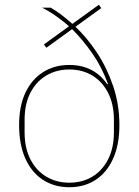

<svg xmlns="http://www.w3.org/2000/svg" viewBox="-20 -772 584 804"><path d="M394 -752 404 -738 296 -660Q344 -615 386 -551.5Q428 -488 454 -411Q480 -334 480 -248Q480 -166 453.5 -107.5Q427 -49 380 -18.5Q333 12 270 12Q208 12 160.5 -18.5Q113 -49 86.5 -107.5Q60 -166 60 -248Q60 -328 86.5 -384Q113 -440 160.5 -470Q208 -500 270 -500Q322 -500 362 -479.5Q402 -459 429 -419L432 -421Q406 -492 366.5 -548.5Q327 -605 282 -650L174 -572L164 -586L269 -662Q249 -680 218.5 -702Q188 -724 156 -740H192Q215 -727 236.5 -710.5Q258 -694 283 -672ZM270 -7Q325 -7 367 -32.5Q409 -58 433 -105.5Q457 -153 457 -218V-270Q457 -335 433 -382.5Q409 -430 367 -455.5Q325 -481 270 -481Q216 -481 173.5 -455.5Q131 -430 107 -383Q83 -336 83 -270V-218Q83 -153 107 -105.5Q131 -58 173.5 -32.5Q216 -7 270 -7Z"/></svg>

Font: IBM Plex Sans Thin
Style: Regular
Weight: 250
Designer: Mike Abbink, Paul van der Laan, Pieter van Rosmalen
Foundry: Bold Monday
Version: Version 3.201